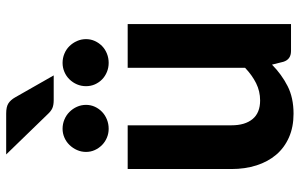

<svg xmlns="http://www.w3.org/2000/svg" viewBox="-190 -748 947 606"><g transform="rotate(-90 283.0 -445.5)"><path d="M52 0ZM190 -515.5V-188Q190 -145 209.8 -121.2Q229.5 -97.5 268.5 -97.5Q297.5 -97.5 323 -110.2Q348.5 -123 371.5 -145V-515.5H509.5V0H424.5Q398 0 390.5 -24L381.5 -60Q350.5 -29.5 313.8 -10.8Q277 8 226.5 8Q184.5 8 151.8 -6.5Q119 -21 97 -47Q75 -73 63.5 -109Q52 -145 52 -188V-515.5ZM254.5 -647Q254.5 -632 248.5 -619Q242.5 -606 232.2 -596.2Q222 -586.5 208.2 -581Q194.5 -575.5 179 -575.5Q164.5 -575.5 151.2 -581Q138 -586.5 128 -596.2Q118 -606 112 -619Q106 -632 106 -647Q106 -662 112 -675.5Q118 -689 128 -699.2Q138 -709.5 151.2 -715.2Q164.5 -721 179 -721Q194.5 -721 208.2 -715.2Q222 -709.5 232.2 -699.2Q242.5 -689 248.5 -675.5Q254.5 -662 254.5 -647ZM462 -647Q462 -632 456 -619Q450 -606 440 -596.2Q430 -586.5 416.2 -581Q402.5 -575.5 387 -575.5Q372 -575.5 358.5 -581Q345 -586.5 335 -596.2Q325 -606 319.2 -619Q313.5 -632 313.5 -647Q313.5 -662 319.2 -675.5Q325 -689 335 -699.2Q345 -709.5 358.5 -715.2Q372 -721 387 -721Q402.5 -721 416.2 -715.2Q430 -709.5 440 -699.2Q450 -689 456 -675.5Q462 -662 462 -647ZM227 -899Q248.5 -899 259.2 -892Q270 -885 278 -871L347.5 -749H269.5Q254 -749 244.2 -753.2Q234.5 -757.5 224.5 -768.5L98 -899Z"/></g></svg>

Font: Lato Heavy
Style: Regular
Weight: 800
Designer: Lukasz Dziedzic
Foundry: tyPoland Lukasz Dziedzic
Version: Version 2.007; 2014-02-27